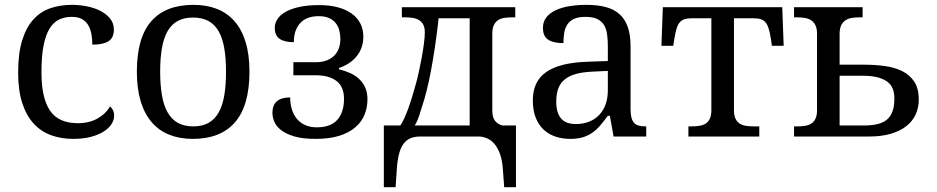

<svg xmlns="http://www.w3.org/2000/svg" viewBox="-20 -566 3884 796"><path d="M283.2 9.8Q233.4 9.8 191.4 -5.6Q149.4 -21 119.1 -54.2Q88.9 -87.4 72 -139.4Q55.2 -191.4 55.2 -265.1Q55.2 -345.2 72 -399.2Q88.9 -453.1 118.9 -485.8Q148.9 -518.6 189.7 -532.2Q230.5 -545.9 277.8 -545.9Q309.1 -545.9 340.1 -539.8Q371.1 -533.7 396 -521Q420.9 -508.3 436.5 -489Q452.1 -469.7 452.1 -443.8Q452.1 -409.2 429.7 -395Q407.2 -380.9 362.8 -380.9Q362.8 -404.3 358.9 -425.3Q355 -446.3 345.5 -462.2Q335.9 -478 319.6 -487.1Q303.2 -496.1 277.8 -496.1Q249 -496.1 225.8 -485.4Q202.6 -474.6 186 -448.2Q169.4 -421.9 160.6 -377.4Q151.9 -333 151.9 -266.1Q151.9 -159.7 187.3 -107.4Q222.7 -55.2 303.2 -55.2Q349.6 -55.2 384.3 -74.7Q418.9 -94.2 436 -125Q443.4 -119.1 448.2 -109.4Q453.1 -99.6 453.1 -85.9Q453.1 -68.8 442.4 -51.8Q431.6 -34.7 410.4 -21Q389.2 -7.3 357.4 1.2Q325.7 9.8 283.2 9.8Z M1014.2 -269Q1014.2 -127.9 954.3 -59.1Q894.5 9.8 779.3 9.8Q725.1 9.8 682.1 -7.3Q639.2 -24.4 609.1 -59.1Q579.1 -93.8 563.2 -146.2Q547.4 -198.7 547.4 -269Q547.4 -409.2 606.7 -477.5Q666 -545.9 782.2 -545.9Q836.4 -545.9 879.4 -529.1Q922.4 -512.2 952.4 -477.8Q982.4 -443.4 998.3 -391.4Q1014.2 -339.4 1014.2 -269ZM644 -269Q644 -213.4 651.4 -170.9Q658.7 -128.4 675 -99.9Q691.4 -71.3 717.5 -56.6Q743.7 -42 781.2 -42Q818.8 -42 844.7 -56.6Q870.6 -71.3 886.7 -99.9Q902.8 -128.4 909.9 -170.9Q917 -213.4 917 -269Q917 -324.7 909.7 -366.7Q902.3 -408.7 886.2 -436.8Q870.1 -464.8 844 -479Q817.9 -493.2 780.3 -493.2Q742.7 -493.2 716.8 -479Q690.9 -464.8 674.8 -436.8Q658.7 -408.7 651.4 -366.7Q644 -324.7 644 -269Z M1293.5 -38.1Q1351.1 -38.1 1378.7 -69.6Q1406.2 -101.1 1406.2 -155.8Q1406.2 -206.5 1375.2 -230.2Q1344.2 -253.9 1289.6 -253.9H1196.3V-308.1H1290.5Q1315.9 -308.1 1335 -315.7Q1354 -323.2 1366.5 -336.2Q1378.9 -349.1 1385 -366.5Q1391.1 -383.8 1391.1 -403.8Q1391.1 -423.3 1386.5 -440.7Q1381.8 -458 1371.3 -470.9Q1360.8 -483.9 1343.5 -491.5Q1326.2 -499 1301.3 -499Q1251 -499 1224.6 -470.2Q1198.2 -441.4 1198.2 -391.1Q1158.7 -391.1 1138.9 -405.3Q1119.1 -419.4 1119.1 -451.2Q1119.1 -469.2 1129.9 -486.3Q1140.6 -503.4 1163.1 -516.4Q1185.5 -529.3 1220.5 -537.1Q1255.4 -544.9 1303.2 -544.9Q1346.2 -544.9 1380.1 -535.9Q1414.1 -526.9 1437.7 -510Q1461.4 -493.2 1473.9 -468.8Q1486.3 -444.3 1486.3 -414.1Q1486.3 -390.1 1479 -369.4Q1471.7 -348.6 1458.3 -332.3Q1444.8 -315.9 1426.3 -303.7Q1407.7 -291.5 1385.3 -284.2V-278.8Q1411.1 -272.5 1432.9 -262.5Q1454.6 -252.4 1470.2 -237.3Q1485.8 -222.2 1494.6 -201.9Q1503.4 -181.6 1503.4 -154.8Q1503.4 -120.1 1491.2 -90.3Q1479 -60.5 1452.9 -38.1Q1426.8 -15.6 1386.2 -2.9Q1345.7 9.8 1288.6 9.8Q1234.9 9.8 1200.2 -0.5Q1165.5 -10.7 1145.3 -26.6Q1125 -42.5 1117.2 -61.5Q1109.4 -80.6 1109.4 -98.1Q1109.4 -162.1 1183.1 -162.1Q1183.1 -135.7 1189.9 -113Q1196.8 -90.3 1210.4 -73.7Q1224.1 -57.1 1244.9 -47.6Q1265.6 -38.1 1293.5 -38.1Z M1640.1 -45.9Q1655.8 -70.3 1671.6 -113.5Q1687.5 -156.7 1704.1 -217.8Q1710 -238.3 1716.3 -267.3Q1722.7 -296.4 1728.3 -326.7Q1733.9 -356.9 1737.5 -385Q1741.2 -413.1 1741.2 -432.1Q1741.2 -452.1 1734.6 -464.1Q1728 -476.1 1716.8 -482.9Q1705.6 -489.7 1690.7 -491.9Q1675.8 -494.1 1659.2 -494.1H1646V-536.1H2116.2V-494.1H2103Q2086.4 -494.1 2071.5 -491.9Q2056.6 -489.7 2045.4 -482.7Q2034.2 -475.6 2027.6 -462.2Q2021 -448.7 2021 -426.8V-108.9Q2021 -78.6 2032.7 -64.5Q2044.4 -50.3 2063 -45.9H2119.1V210H2070.3L2064.9 137.2Q2062.5 99.1 2053.2 73.2Q2043.9 47.4 2030.5 31.5Q2017.1 15.6 2001 8.3Q1984.9 1 1968.3 0H1722.2Q1698.7 0 1681.4 7.3Q1664.1 14.6 1652.3 31Q1640.6 47.4 1634 73.5Q1627.4 99.6 1625 137.2L1620.1 210H1571.3V-45.9ZM1739.3 -154.8Q1726.6 -112.3 1717.8 -86.2Q1709 -60.1 1699.2 -45.9H1927.2V-490.2H1798.3Q1793.5 -444.3 1787.1 -398.7Q1780.8 -353 1773.4 -310.1Q1766.1 -267.1 1757.6 -227.8Q1749 -188.5 1739.3 -154.8Z M2286.1 -145Q2286.1 -98.1 2305.9 -75Q2325.7 -51.8 2367.2 -51.8Q2397.5 -51.8 2422.1 -61.5Q2446.8 -71.3 2464.1 -89.4Q2481.4 -107.4 2490.7 -133.3Q2500 -159.2 2500 -190.9V-272L2436 -269Q2393.6 -267.1 2365 -258.5Q2336.4 -250 2318.8 -234.6Q2301.3 -219.2 2293.7 -196.8Q2286.1 -174.3 2286.1 -145ZM2407.2 -496.1Q2378.4 -496.1 2360.6 -488Q2342.8 -480 2332.8 -465.3Q2322.8 -450.7 2319.3 -430.7Q2315.9 -410.6 2315.9 -387.2Q2274.4 -387.2 2252.7 -401.4Q2231 -415.5 2231 -450.2Q2231 -476.1 2245.1 -494.1Q2259.3 -512.2 2283.9 -523.7Q2308.6 -535.2 2341.3 -540.5Q2374 -545.9 2411.1 -545.9Q2457 -545.9 2491.2 -536.9Q2525.4 -527.8 2548.3 -507.3Q2571.3 -486.8 2582.8 -453.9Q2594.2 -420.9 2594.2 -373V-113.8Q2594.2 -92.8 2597.7 -79.1Q2601.1 -65.4 2608.4 -57.1Q2615.7 -48.8 2627.7 -45.4Q2639.6 -42 2656.2 -42H2659.2V0H2523.9L2508.3 -85.9H2500Q2484.4 -64.9 2469.7 -47.4Q2455.1 -29.8 2437.5 -17.1Q2419.9 -4.4 2397.7 2.7Q2375.5 9.8 2344.2 9.8Q2311 9.8 2282.5 0.2Q2253.9 -9.3 2233.2 -29.1Q2212.4 -48.8 2200.7 -78.9Q2189 -108.9 2189 -149.9Q2189 -229.5 2245.6 -268.1Q2302.2 -306.6 2417 -310.1L2500 -313V-373Q2500 -399.9 2497.1 -422.6Q2494.1 -445.3 2484.4 -461.7Q2474.6 -478 2456.3 -487.1Q2438 -496.1 2407.2 -496.1Z M3223.1 -536.1 3229 -376H3180.2L3175.3 -409.2Q3171.4 -432.6 3166.5 -448.2Q3161.6 -463.9 3153.8 -473.1Q3146 -482.4 3134.3 -486.3Q3122.6 -490.2 3105 -490.2H3022.9V-108.9Q3022.9 -86.9 3029.5 -73.5Q3036.1 -60.1 3047.4 -53.2Q3058.6 -46.4 3073.5 -44.2Q3088.4 -42 3105 -42H3127.9V0H2834V-42H2847.2Q2863.8 -42 2878.7 -44.2Q2893.6 -46.4 2904.8 -53.2Q2916 -60.1 2922.6 -73.5Q2929.2 -86.9 2929.2 -108.9V-490.2H2846.2Q2829.1 -490.2 2817.4 -486.3Q2805.7 -482.4 2797.9 -473.1Q2790 -463.9 2785.2 -448.2Q2780.3 -432.6 2776.4 -409.2L2771 -376H2722.2L2728 -536.1Z M3556.2 -536.1V-494.1H3543Q3526.4 -494.1 3511.5 -491.7Q3496.6 -489.3 3485.4 -481.9Q3474.1 -474.6 3467.5 -461.2Q3460.9 -447.8 3460.9 -425.8V-297.9H3558.1Q3604.5 -297.9 3646.2 -292.5Q3688 -287.1 3719.7 -271.5Q3751.5 -255.9 3770.3 -227.5Q3789.1 -199.2 3789.1 -152.8Q3789.1 -120.1 3776.4 -92Q3763.7 -64 3738 -43.5Q3712.4 -22.9 3673.6 -11.5Q3634.8 0 3582 0H3272V-42H3285.2Q3301.8 -42 3316.7 -44.2Q3331.5 -46.4 3342.8 -53.2Q3354 -60.1 3360.6 -73.5Q3367.2 -86.9 3367.2 -108.9V-425.8Q3367.2 -447.8 3360.6 -461.2Q3354 -474.6 3342.8 -481.9Q3331.5 -489.3 3316.7 -491.7Q3301.8 -494.1 3285.2 -494.1H3272V-536.1ZM3563 -45.9Q3596.2 -45.9 3619.9 -52Q3643.6 -58.1 3658.7 -71.5Q3673.8 -85 3680.9 -106.4Q3688 -127.9 3688 -158.2Q3688 -209 3654.1 -230.5Q3620.1 -252 3557.1 -252H3460.9V-45.9Z"/></svg>

Font: Droid Serif
Style: Regular
Weight: 400
Designer: Monotype Design team
Foundry: Monotype Imaging Inc.
Version: Version 1.03